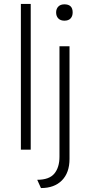

<svg xmlns="http://www.w3.org/2000/svg" viewBox="-20 -760 438 975"><path d="M86 0V-740H136V0ZM307 -655Q287 -655 276 -666.5Q265 -678 265 -697Q265 -715 276 -726.5Q287 -738 307 -738Q349 -738 349 -697Q349 -678 338.5 -666.5Q328 -655 307 -655ZM188 195 169 153Q230 153 256 121.5Q282 90 282 36V-525H333V47Q333 117 294.5 156Q256 195 188 195Z"/></svg>

Font: Readex Pro ExtraLight
Style: Regular
Weight: 200
Designer: Bonnie Shaver-Troup, Thomas Jockin
Foundry: Lexend
Version: Version 1.203; ttfautohint (v1.8.3)